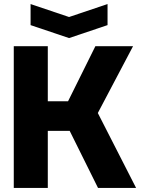

<svg xmlns="http://www.w3.org/2000/svg" viewBox="-20 -928 694 948"><path d="M48 0V-700H216V-428H316L451 -700H637L463 -370L652 0H464L324 -282H216V0ZM511 -908V-804L321 -740L131 -804V-908L321 -844Z"/></svg>

Font: Tektur
Style: Bold
Weight: 700
Designer: Adam Jagosz
Foundry: Adam Jagosz
Version: Version 1.005;gftools[0.9.30]